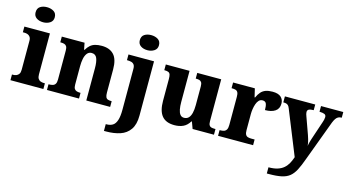

<svg xmlns="http://www.w3.org/2000/svg" viewBox="-101 -1196 3408 1858"><g transform="rotate(15 1603.0 -267.0)"><path d="M15 0V-57H27Q44 -57 59 -63Q74 -69 84 -83.5Q94 -98 94 -126V-416Q94 -441 83.5 -455Q73 -469 58 -474Q43 -479 27 -479H11V-536H267V-125Q267 -98 276.5 -83Q286 -68 302 -62.5Q318 -57 334 -57H345V0ZM175 -623Q135 -623 107.5 -642Q80 -661 80 -698Q80 -738 107.5 -756Q135 -774 175 -774Q214 -774 243 -756Q272 -738 272 -698Q272 -661 243 -642Q214 -623 175 -623Z M381 0V-57H384Q407 -57 423.5 -62Q440 -67 449 -81.5Q458 -96 458 -125V-415Q458 -443 450 -456.5Q442 -470 427 -474.5Q412 -479 390 -479H386V-536H614L627 -469H632Q649 -498 669.5 -516Q690 -534 718 -542Q746 -550 784 -550Q863 -550 905.5 -504.5Q948 -459 948 -358V-127Q948 -97 954.5 -82Q961 -67 975 -62Q989 -57 1011 -57H1014V0H775V-323Q775 -388 760.5 -423Q746 -458 707 -458Q679 -458 662 -436.5Q645 -415 638 -380.5Q631 -346 631 -305V-122Q631 -94 639 -80.5Q647 -67 662 -62Q677 -57 699 -57H702V0Z M1016 240V172H1023Q1060 172 1085 156.5Q1110 141 1123 102Q1136 63 1136 -4V-414Q1136 -442 1125.5 -456Q1115 -470 1097 -474.5Q1079 -479 1057 -479H1054V-536H1310V8Q1310 97 1274.5 148Q1239 199 1178 219.5Q1117 240 1038 240ZM1219 -623Q1179 -623 1151.5 -642Q1124 -661 1124 -698Q1124 -738 1151.5 -756Q1179 -774 1219 -774Q1258 -774 1287 -756Q1316 -738 1316 -698Q1316 -661 1287 -642Q1258 -623 1219 -623Z M1659 10Q1574 10 1533.5 -39Q1493 -88 1493 -189V-407Q1493 -436 1488 -451.5Q1483 -467 1469.5 -473Q1456 -479 1431 -479H1428V-536H1666V-225Q1666 -182 1672 -150.5Q1678 -119 1692 -101Q1706 -83 1731 -83Q1759 -83 1776.5 -101Q1794 -119 1802 -152.5Q1810 -186 1810 -231V-418Q1810 -446 1801.5 -459Q1793 -472 1779 -475.5Q1765 -479 1746 -479H1743V-536H1983V-118Q1983 -90 1990.5 -77Q1998 -64 2012 -60.5Q2026 -57 2044 -57H2054V0H1840L1815 -68H1810Q1784 -25 1746.5 -7.5Q1709 10 1659 10Z M2095 0V-57H2099Q2122 -57 2138 -62Q2154 -67 2163.5 -82.5Q2173 -98 2173 -129V-411Q2173 -441 2165.5 -455.5Q2158 -470 2143 -474.5Q2128 -479 2106 -479H2102V-536H2320L2340 -451H2345Q2360 -485 2379.5 -507Q2399 -529 2427 -539Q2455 -549 2495 -549Q2553 -549 2580 -524Q2607 -499 2607 -459Q2607 -408 2570 -383Q2533 -358 2469 -358Q2469 -399 2460.5 -421Q2452 -443 2423 -443Q2401 -443 2386.5 -427.5Q2372 -412 2363.5 -387.5Q2355 -363 2351 -336Q2347 -309 2347 -286V-124Q2347 -95 2355 -80.5Q2363 -66 2378 -61.5Q2393 -57 2412 -57H2446V0Z M2645 168Q2698 168 2734.5 156.5Q2771 145 2796 123.5Q2821 102 2837 73Q2853 44 2865 8L2687 -433Q2680 -452 2671 -461Q2662 -470 2651 -473Q2640 -476 2625 -476H2621V-536H2925V-479H2921Q2891 -479 2876.5 -471Q2862 -463 2862 -444Q2862 -435 2865 -424Q2868 -413 2872 -403L2933 -233Q2941 -211 2946 -192.5Q2951 -174 2954 -158.5Q2957 -143 2958 -130Q2961 -152 2967 -173Q2973 -194 2976 -203L3039 -391Q3043 -400 3046.5 -416.5Q3050 -433 3050 -443Q3050 -463 3034.5 -470.5Q3019 -478 2988 -479H2983V-536H3206V-479H3202Q3184 -479 3170.5 -471.5Q3157 -464 3146.5 -448.5Q3136 -433 3126 -408L2975 -2Q2950 68 2926.5 113Q2903 158 2871.5 183.5Q2840 209 2791 219.5Q2742 230 2665 230H2645Z"/></g></svg>

Font: Noto Serif Tibetan ExtraBold
Style: Regular
Weight: 800
Version: Version 2.103